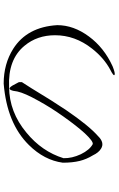

<svg xmlns="http://www.w3.org/2000/svg" viewBox="179 -882 642 1040"><g transform="rotate(-90 500.0 -362.0)"><path d="M575.2 -564.5V-580.1L572.3 -585.9Q554.7 -622.1 545.9 -628.9Q530.3 -640.6 524.4 -588.9Q515.6 -548.8 474.6 -475.6Q438.5 -409.2 387.7 -337.9Q337.9 -267.6 297.9 -223.6Q253.9 -176.8 239.3 -180.7Q208 -197.3 184.6 -245.1Q162.1 -293 163.1 -338.9Q199.2 -456.1 301.8 -540Q413.1 -632.8 548.8 -633.8Q698.2 -640.6 772.5 -549.8Q829.1 -481.4 829.1 -384.8Q829.1 -276.4 756.8 -184.6Q707 -121.1 644.5 -86.9Q605.5 -67.4 614.3 -62.5Q622.1 -57.6 661.1 -73.2Q761.7 -119.1 822.3 -201.2Q883.8 -284.2 883.8 -373Q874 -536.1 755.9 -611.3Q673.8 -663.1 567.4 -663.1Q351.6 -645.5 234.4 -526.4Q152.3 -443.4 138.7 -342.8Q138.7 -290 148.4 -251Q157.2 -214.8 178.7 -179.7Q193.4 -148.4 214.8 -135.7Q247.1 -115.2 283.2 -152.3Q339.8 -202.1 423.8 -325.2Q470.7 -394.5 542 -512.7Z"/></g></svg>

Font: BatangChe
Style: Regular
Weight: 400
Monospace: yes
Version: Version 2.21